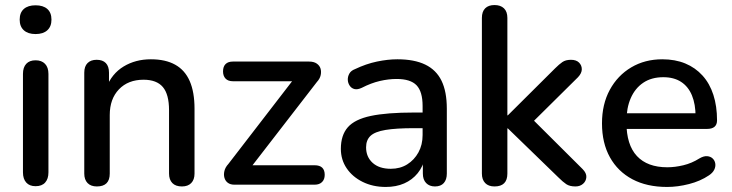

<svg xmlns="http://www.w3.org/2000/svg" viewBox="-20 -732 2901 761"><path d="M121 6Q97 6 84 -8.5Q71 -23 71 -49V-439Q71 -465 84 -479Q97 -493 121 -493Q145 -493 158.5 -479Q172 -465 172 -439V-49Q172 -23 159 -8.5Q146 6 121 6ZM121 -597Q91 -597 74.5 -612Q58 -627 58 -654Q58 -682 74.5 -696.5Q91 -711 121 -711Q151 -711 167.5 -696.5Q184 -682 184 -654Q184 -627 167.5 -612Q151 -597 121 -597Z M364 7Q340 7 327 -6.5Q314 -20 314 -44V-444Q314 -469 327 -482Q340 -495 363 -495Q387 -495 399.5 -482Q412 -469 412 -444V-366L401 -384Q423 -440 470 -468.5Q517 -497 578 -497Q636 -497 674.5 -475.5Q713 -454 732 -410.5Q751 -367 751 -301V-44Q751 -20 738 -6.5Q725 7 701 7Q676 7 663 -6.5Q650 -20 650 -44V-295Q650 -358 625.5 -387Q601 -416 549 -416Q488 -416 451.5 -378Q415 -340 415 -276V-44Q415 7 364 7Z M909 0Q893 0 883 -7.5Q873 -15 869.5 -27.5Q866 -40 869.5 -54.5Q873 -69 885 -82L1157 -435V-410H903Q884 -410 874 -420.5Q864 -431 864 -449Q864 -468 874 -478Q884 -488 903 -488H1205Q1224 -488 1235.5 -480Q1247 -472 1250.5 -460Q1254 -448 1251 -434Q1248 -420 1236 -407L960 -50V-77H1227Q1267 -77 1267 -39Q1267 -21 1256.5 -10.5Q1246 0 1227 0Z M1509 9Q1458 9 1417.5 -11Q1377 -31 1354 -65Q1331 -99 1331 -142Q1331 -196 1358.5 -227.5Q1386 -259 1449.5 -272.5Q1513 -286 1621 -286H1668V-224H1622Q1550 -224 1508 -217Q1466 -210 1448.5 -193.5Q1431 -177 1431 -148Q1431 -110 1457 -86.5Q1483 -63 1529 -63Q1566 -63 1594 -80.5Q1622 -98 1638.5 -128Q1655 -158 1655 -197V-312Q1655 -369 1631 -394Q1607 -419 1552 -419Q1520 -419 1485.5 -411Q1451 -403 1414 -384Q1397 -376 1385 -379Q1373 -382 1366 -392.5Q1359 -403 1358.5 -415.5Q1358 -428 1364.5 -440Q1371 -452 1387 -458Q1431 -479 1474 -488Q1517 -497 1555 -497Q1622 -497 1665.5 -476Q1709 -455 1730 -412Q1751 -369 1751 -301V-44Q1751 -20 1739 -6.5Q1727 7 1704 7Q1682 7 1669 -6.5Q1656 -20 1656 -44V-109H1665Q1657 -72 1635.5 -45.5Q1614 -19 1582 -5Q1550 9 1509 9Z M1940 7Q1916 7 1903 -6.5Q1890 -20 1890 -44V-661Q1890 -686 1903 -699Q1916 -712 1940 -712Q1964 -712 1977.5 -699Q1991 -686 1991 -661V-275H1993L2180 -461Q2196 -477 2209 -486Q2222 -495 2243 -495Q2264 -495 2275 -484Q2286 -473 2286 -457.5Q2286 -442 2271 -426L2073 -230V-277L2289 -62Q2305 -46 2304 -30Q2303 -14 2291 -3.5Q2279 7 2261 7Q2238 7 2224.5 -2Q2211 -11 2193 -29L1993 -223H1991V-44Q1991 7 1940 7Z M2624 9Q2544 9 2486.5 -21.5Q2429 -52 2397.5 -108.5Q2366 -165 2366 -243Q2366 -319 2397 -376Q2428 -433 2482 -465Q2536 -497 2605 -497Q2656 -497 2696 -480.5Q2736 -464 2764.5 -432.5Q2793 -401 2807.5 -356Q2822 -311 2822 -255Q2822 -238 2812 -229.5Q2802 -221 2782 -221H2446V-283H2754L2737 -269Q2737 -319 2722.5 -354Q2708 -389 2679.5 -407.5Q2651 -426 2609 -426Q2562 -426 2529.5 -404Q2497 -382 2480 -343Q2463 -304 2463 -252V-246Q2463 -158 2504.5 -113.5Q2546 -69 2625 -69Q2655 -69 2688.5 -77Q2722 -85 2752 -104Q2769 -114 2782.5 -113Q2796 -112 2804.5 -104Q2813 -96 2815 -84Q2817 -72 2811 -59.5Q2805 -47 2790 -37Q2756 -14 2711 -2.5Q2666 9 2624 9Z"/></svg>

Font: Nunito ExtraLight SemiBold
Style: Regular
Weight: 600
Version: Version 3.602